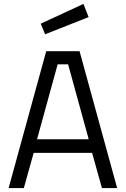

<svg xmlns="http://www.w3.org/2000/svg" viewBox="-20 -951 636 971"><path d="M23.6 0 213.7 -692H382.4L572.4 0H495.4L445.7 -178H150.3L100.6 0ZM167.3 -246.6H428.7L324.4 -625.8H271.6ZM208.2 -777.7 185.9 -831.2 402 -931.2 428.1 -864.5Z"/></svg>

Font: Titillium Web
Style: Bold
Weight: 700
Designer: Mohamed Gaber, Accademia di Belle Arti di Urbino
Foundry: Kief Type Foundry, Accademia di Belle Arti di Urbino
Version: Version 3.000